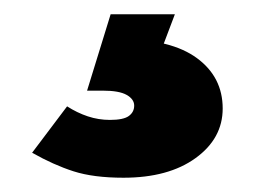

<svg xmlns="http://www.w3.org/2000/svg" viewBox="-20 -32 358 269"><path d="M153 217Q111 217 83 208Q55 199 25 182L74 117Q88 126 103 131Q118 136 134 136Q153 136 160.5 130.5Q168 125 168 116Q168 107 157.5 101Q147 95 124 95H102L135 -12H225L197 62L151 23Q220 23 256 49.5Q292 76 292 120Q292 162 254 189.5Q216 217 153 217Z"/></svg>

Font: Outfit Thin ExtraBold
Style: Regular
Weight: 800
Version: Version 1.100;gftools[0.9.27]